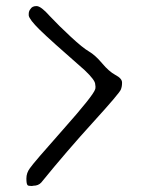

<svg xmlns="http://www.w3.org/2000/svg" viewBox="-20 -579 497 643"><path d="M101.6 -558.6Q101.6 -558.6 102.5 -558.6Q117.2 -558.6 146.5 -525.4Q177.7 -492.2 217.3 -455.6Q256.8 -418.9 277.8 -406.7Q298.8 -394.5 321.8 -367.2Q344.7 -339.8 366.2 -328.1Q388.7 -316.4 388.7 -302.7V-300.8Q388.7 -289.1 384.8 -279.3Q380.9 -267.6 292 -169.9Q203.1 -72.3 118.2 32.2Q108.4 43 91.8 43Q89.8 43 86.9 43.9Q74.2 43.9 72.3 41Q68.4 37.1 68.4 19.5Q68.4 19.5 68.4 18.6Q68.4 0 80.1 -15.6Q91.8 -33.2 192.4 -146.5Q293 -259.8 298.8 -280.3Q299.8 -282.2 299.8 -289.1Q298.8 -293 298.8 -296.9Q298.8 -310.5 263.7 -343.8Q147.5 -445.3 112.8 -479.5Q78.1 -513.7 76.2 -527.3Q76.2 -527.3 76.2 -532.2Q76.2 -542 82 -548.8Q87.9 -558.6 101.6 -558.6Z"/></svg>

Font: Drukaatie burti
Style: Light
Weight: 300
Version: Version 0.14